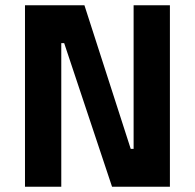

<svg xmlns="http://www.w3.org/2000/svg" viewBox="-20 -710 741 730"><path d="M75 0V-690H301L477 -144H488V-690H626V0H406L224 -546H213V0Z"/></svg>

Font: TypoPRO Titillium Maps
Style: 999 wt
Weight: 900
Designer: Campivisivi
Foundry: Accademia di Belle Arti di Urbino and students of MA course of Visual design
Version: Version 001.001